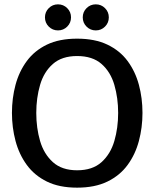

<svg xmlns="http://www.w3.org/2000/svg" viewBox="-20 -854 711 884"><path d="M335 10Q253 10 196 -18Q139 -46 103.5 -94.5Q68 -143 51.5 -205Q35 -267 35 -334Q35 -402 51.5 -463.5Q68 -525 103.5 -573Q139 -621 196 -648.5Q253 -676 335 -676Q417 -676 474.5 -648.5Q532 -621 567.5 -573Q603 -525 619.5 -463.5Q636 -402 636 -334Q636 -267 619.5 -205Q603 -143 567.5 -94.5Q532 -46 474.5 -18Q417 10 335 10ZM335 -70Q406 -70 447.5 -107.5Q489 -145 506.5 -205Q524 -265 524 -334Q524 -403 506.5 -463Q489 -523 447.5 -559.5Q406 -596 335 -596Q265 -596 223.5 -559.5Q182 -523 164.5 -463Q147 -403 147 -334Q147 -265 164.5 -205Q182 -145 223.5 -107.5Q265 -70 335 -70ZM247 -714Q222 -714 204.5 -731.5Q187 -749 187 -774Q187 -799 204.5 -816.5Q222 -834 247 -834Q272 -834 289.5 -816.5Q307 -799 307 -774Q307 -749 289.5 -731.5Q272 -714 247 -714ZM421 -714Q396 -714 378.5 -731.5Q361 -749 361 -774Q361 -799 378.5 -816.5Q396 -834 421 -834Q446 -834 463.5 -816.5Q481 -799 481 -774Q481 -749 463.5 -731.5Q446 -714 421 -714Z"/></svg>

Font: Epunda Sans Medium
Style: Regular
Weight: 500
Designer: Simon Atzbach
Foundry: typofactur
Version: Version 2.204; ttfautohint (v1.8.4.7-5d5b)